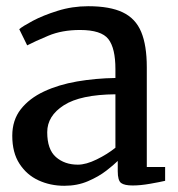

<svg xmlns="http://www.w3.org/2000/svg" viewBox="-20 -587 573 618"><path d="M19.5 -150Q19.5 -200.5 47 -235.5Q74.5 -270.5 121.5 -292.5Q168.5 -314.5 228 -324.8Q287.5 -335 351.5 -336V-364.5Q351.5 -432 328.8 -461.2Q306 -490.5 237.5 -490.5Q179.5 -490.5 135.5 -472Q91.5 -453.5 67.5 -441L42 -493Q52 -502 85.2 -519.8Q118.5 -537.5 165.5 -552.2Q212.5 -567 264 -567Q334 -567 375.2 -547.2Q416.5 -527.5 434.5 -484.2Q452.5 -441 452.5 -370.5V-49.5H511.5V-5Q494.5 -1 463.2 4.5Q432 10 407 10Q380.5 10 369.8 2Q359 -6 359 -36V-69Q346.5 -56.5 322 -37.5Q297.5 -18.5 263.2 -3.8Q229 11 187 11Q142 11 104 -6.5Q66 -24 42.8 -59.8Q19.5 -95.5 19.5 -150ZM230.5 -57Q257 -57 291.2 -73.8Q325.5 -90.5 351.5 -111.5V-283.5Q239 -282.5 185.5 -248.2Q132 -214 132 -161.5Q132 -106 160 -81.5Q188 -57 230.5 -57Z"/></svg>

Font: Merriweather
Style: Regular
Weight: 400
Designer: Eben Sorkin
Foundry: Eben Sorkin
Version: Version 2.100; ttfautohint (v1.7.19-72a1) -l 8 -r 50 -G 200 